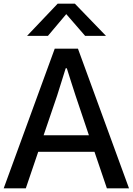

<svg xmlns="http://www.w3.org/2000/svg" viewBox="-24 -1023 721 1043"><path d="M212.9 -288.1H459L386.7 -502.9Q380.9 -520.5 363.8 -573.7Q346.7 -627 338.9 -652.3H333Q321.3 -614.3 286.1 -502.9ZM-3.9 0 273.4 -758.8H399.4L676.8 0H556.6L489.3 -198.2H183.6L116.2 0ZM123 -828.1 289.1 -1002.9H382.8L551.8 -828.1H438.5L335.9 -946.3L236.3 -828.1Z"/></svg>

Font: Gothic A1 SemiBold
Style: Regular
Weight: 600
Version: Version 2.50